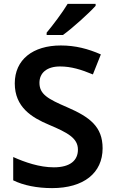

<svg xmlns="http://www.w3.org/2000/svg" viewBox="-20 -958 590 988"><path d="M472 -928V-938H328C301 -893 251 -827 220 -790V-778H304C353 -813 439 -891 472 -928ZM508 -195C508 -307 441 -356 326 -406C226 -449 183 -473 183 -532C183 -582 220 -616 289 -616C346 -616 398 -600 458 -575L499 -678C433 -707 368 -724 293 -724C149 -724 56 -651 56 -529C56 -406 144 -353 232 -316C329 -275 381 -247 381 -188C381 -134 343 -97 257 -97C183 -97 108 -123 48 -150V-30C101 -4 171 10 248 10C411 10 508 -68 508 -195Z"/></svg>

Font: Noto Sans Arabic UI SmBd
Style: Regular
Weight: 600
Designer: Monotype Design Team, Nadine Chahine and Nizar Qandah
Foundry: Monotype Imaging Inc.
Version: Version 2.010